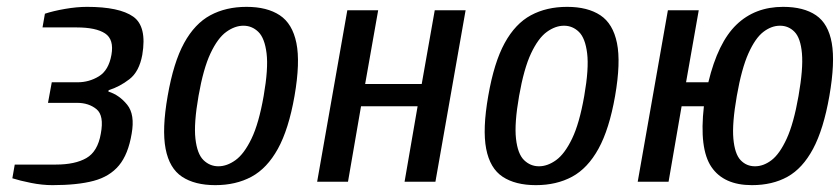

<svg xmlns="http://www.w3.org/2000/svg" viewBox="-20 -530 2450 560"><path d="M133 10Q103 10 70.5 3.5Q38 -3 16 -10L23 -50H143Q199 -50 232 -69Q265 -88 274 -140Q284 -193 261.5 -211.5Q239 -230 205 -230H120L131 -290H206Q240 -290 268.5 -307.5Q297 -325 305 -370Q313 -415 286.5 -432.5Q260 -450 204 -450H104L111 -490Q135 -498 169.5 -504Q204 -510 234 -510Q328 -510 368.5 -481.5Q409 -453 395 -370Q386 -321 357.5 -299Q329 -277 297 -267L296 -263Q328 -253 351 -224.5Q374 -196 364 -140Q354 -80 327 -47.5Q300 -15 253 -2.5Q206 10 133 10Z M608 10Q548 10 511 -14.5Q474 -39 463 -96Q452 -153 469 -250Q486 -348 517 -404.5Q548 -461 593.5 -485.5Q639 -510 699 -510Q759 -510 796 -485.5Q833 -461 844.5 -404.5Q856 -348 839 -250Q822 -153 790.5 -96Q759 -39 713.5 -14.5Q668 10 608 10ZM617 -45Q642 -45 667 -63Q692 -81 713.5 -125.5Q735 -170 749 -250Q763 -330 757.5 -374.5Q752 -419 733.5 -437Q715 -455 690 -455Q665 -455 640 -437Q615 -419 594 -374.5Q573 -330 559 -250Q545 -170 550 -125.5Q555 -81 573.5 -63Q592 -45 617 -45Z M905 0 993 -500H1083L1045 -285H1210L1248 -500H1338L1250 0H1160L1198 -220H1033L995 0Z M1543 10Q1483 10 1446 -14.5Q1409 -39 1398 -96Q1387 -153 1404 -250Q1421 -348 1452 -404.5Q1483 -461 1528.5 -485.5Q1574 -510 1634 -510Q1694 -510 1731 -485.5Q1768 -461 1779.5 -404.5Q1791 -348 1774 -250Q1757 -153 1725.5 -96Q1694 -39 1648.5 -14.5Q1603 10 1543 10ZM1552 -45Q1577 -45 1602 -63Q1627 -81 1648.5 -125.5Q1670 -170 1684 -250Q1698 -330 1692.5 -374.5Q1687 -419 1668.5 -437Q1650 -455 1625 -455Q1600 -455 1575 -437Q1550 -419 1529 -374.5Q1508 -330 1494 -250Q1480 -170 1485 -125.5Q1490 -81 1508.5 -63Q1527 -45 1552 -45Z M2173 10Q2091 10 2055 -43Q2019 -96 2033 -220H1968L1930 0H1840L1928 -500H2018L1981 -290H2046Q2074 -406 2128 -458Q2182 -510 2264 -510Q2324 -510 2360 -485.5Q2396 -461 2406 -404.5Q2416 -348 2399 -250Q2382 -153 2351.5 -96Q2321 -39 2277 -14.5Q2233 10 2173 10ZM2182 -45Q2207 -45 2230.5 -63Q2254 -81 2274.5 -125.5Q2295 -170 2309 -250Q2323 -330 2319 -374.5Q2315 -419 2297.5 -437Q2280 -455 2255 -455Q2230 -455 2206.5 -437Q2183 -419 2163 -374.5Q2143 -330 2129 -250Q2115 -170 2119 -125.5Q2123 -81 2140 -63Q2157 -45 2182 -45Z"/></svg>

Font: Cuprum
Style: Italic
Weight: 400
Italic angle: -10°
Designer: Jovanny Lemonad
Foundry: Jovanny Lemonad
Version: Version 3.000